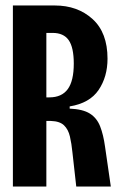

<svg xmlns="http://www.w3.org/2000/svg" viewBox="-20 -680 437 700"><path d="M27 0V-660H180Q263 -660 317.5 -610.5Q372 -561 372 -466Q372 -400 339.5 -352Q307 -304 234 -292V-284Q282 -282 307.5 -266Q333 -250 345 -219.5Q357 -189 363 -145L384 0H258L244 -125Q241 -156 235 -182Q229 -208 213.5 -223Q198 -238 166 -239H149V0ZM149 -325H160Q205 -325 227 -355Q249 -385 249 -448Q249 -507 230.5 -533.5Q212 -560 172 -560H149Z"/></svg>

Font: Bricolage Grotesque 96pt Condensed SemiBold
Style: Regular
Weight: 600
Width: 3
Designer: Mathieu Triay
Foundry: Atelier Triay
Version: Version 1.001; ttfautohint (v1.8.4.7-5d5b);gftools[0.9.33.de